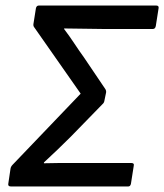

<svg xmlns="http://www.w3.org/2000/svg" viewBox="-20 -675 594 695"><path d="M20 0Q8 0 10 -10L18 -64Q19 -72 26 -79L272 -336L104 -576Q100 -581 101 -588L110 -645Q112 -655 121 -655H545Q556 -655 554 -645L544 -581Q542 -570 533 -570H359Q318 -571 286 -571Q254 -571 212 -572V-570Q231 -545 248.5 -518.5Q266 -492 284 -467L361 -353Q365 -347 364 -340L358 -311Q357 -303 351 -298L236 -180Q213 -157 188.5 -133.5Q164 -110 139 -87V-84Q167 -85 196.5 -85Q226 -85 254 -85H455Q467 -85 464 -74L454 -10Q452 0 444 0Z"/></svg>

Font: Sofia Sans Medium
Style: Italic
Weight: 500
Italic angle: -9°
Version: Version 4.101